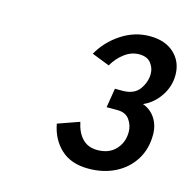

<svg xmlns="http://www.w3.org/2000/svg" viewBox="-74 -947 586 587"><g transform="rotate(15 219.0 -653.0)"><path d="M253.5 -433Q199 -433 166.8 -462.8Q134.5 -492.5 125.5 -541L193.5 -565Q200.5 -531.5 218.5 -513.2Q236.5 -495 265.5 -495Q302.5 -495 323.5 -517.5Q344.5 -540 344.5 -573Q344.5 -594 332.2 -611.5Q320 -629 293.5 -629H259.5L269.5 -690H293.5Q330.5 -690 347 -713.2Q363.5 -736.5 363.5 -762Q363.5 -781 351.5 -796Q339.5 -811 314.5 -811Q290 -811 268.5 -795Q247 -779 232.5 -754L176.5 -776Q200 -818 241.8 -845.5Q283.5 -873 331.5 -873Q380.5 -873 409 -846.5Q437.5 -820 437.5 -778Q437.5 -742 416.8 -711.2Q396 -680.5 364.5 -667Q389.5 -658 404 -636Q418.5 -614 418.5 -584Q418.5 -539 397.2 -505Q376 -471 338.8 -452Q301.5 -433 253.5 -433Z"/></g></svg>

Font: Overpass
Style: Italic
Weight: 400
Italic angle: -10°
Designer: Delve Withrington, Dave Bailey, Thomas Jockin
Foundry: Delve Fonts LLC
Version: Version 4.000